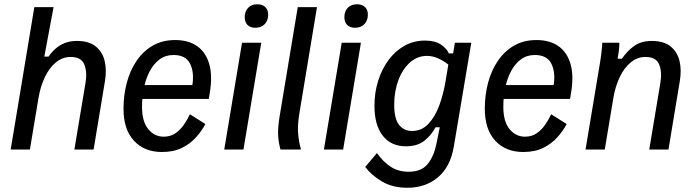

<svg xmlns="http://www.w3.org/2000/svg" viewBox="-20 -700 3257 899"><path d="M30 0 140.8 -666.7H230.8L187.5 -435H207.5Q221.7 -455.8 240 -472.1Q258.3 -488.3 282.9 -498.3Q307.5 -508.3 340 -508.3Q396.7 -508.3 428.3 -482.5Q460 -456.7 470 -414.6Q480 -372.5 471.7 -321.7L418.3 0H328.3L380 -310Q389.2 -361.7 375 -397.5Q360.8 -433.3 310.8 -433.3Q272.5 -433.3 241.7 -407.9Q210.8 -382.5 190 -338.8Q169.2 -295 160 -240L120 0Z M738.3 11.7Q655.8 11.7 607.1 -41.2Q558.3 -94.2 558.3 -190.8Q558.3 -255 573.8 -312.9Q589.2 -370.8 620 -415.8Q650.8 -460.8 695.8 -486.7Q740.8 -512.5 800 -512.5Q862.5 -512.5 903.3 -483.8Q944.2 -455 960 -399.2Q975.8 -343.3 961.7 -261.7L957.5 -236.7H630L640 -301.7H880.8Q890 -362.5 869.6 -402.5Q849.2 -442.5 792.5 -442.5Q755 -442.5 727.5 -422.1Q700 -401.7 681.7 -367.5Q663.3 -333.3 654.2 -290Q645 -246.7 645 -200Q645 -130.8 674.2 -95.4Q703.3 -60 746.7 -60Q778.3 -60 801.7 -76.2Q825 -92.5 841.7 -117.1Q858.3 -141.7 869.2 -165L941.7 -119.2Q925 -87.5 898.3 -57.5Q871.7 -27.5 832.5 -7.9Q793.3 11.7 738.3 11.7Z M1030 0 1113.3 -500H1203.3L1120 0ZM1175.8 -570Q1151.7 -570 1138.8 -583.3Q1125.8 -596.7 1125.8 -619.2Q1125.8 -646.7 1141.7 -663.3Q1157.5 -680 1185 -680Q1209.2 -680 1222.5 -666.7Q1235.8 -653.3 1235.8 -631.7Q1235.8 -604.2 1219.6 -587.1Q1203.3 -570 1175.8 -570Z M1293.3 0Q1285 -29.2 1282.5 -62.5Q1280 -95.8 1288.3 -149.2L1374.2 -666.7H1464.2L1380.8 -163.3Q1372.5 -109.2 1376.3 -70.4Q1380 -31.7 1388.3 -5V0Z M1496.7 0 1580 -500H1670L1586.7 0ZM1642.5 -570Q1618.3 -570 1605.4 -583.3Q1592.5 -596.7 1592.5 -619.2Q1592.5 -646.7 1608.3 -663.3Q1624.2 -680 1651.7 -680Q1675.8 -680 1689.2 -666.7Q1702.5 -653.3 1702.5 -631.7Q1702.5 -604.2 1686.3 -587.1Q1670 -570 1642.5 -570Z M1887.5 179.2Q1818.3 179.2 1768.8 150Q1719.2 120.8 1690 81.7L1745 16.7Q1774.2 58.3 1810 81.2Q1845.8 104.2 1893.3 104.2Q1953.3 104.2 1982.5 67.9Q2011.7 31.7 2023.3 -25.8L2039.2 -104.2H2019.2Q2000.8 -68.3 1967.9 -41.7Q1935 -15 1880.8 -15Q1810.8 -15 1772.1 -64.6Q1733.3 -114.2 1733.3 -205Q1733.3 -265.8 1750.4 -320.8Q1767.5 -375.8 1798.8 -418.3Q1830 -460.8 1873.3 -485.4Q1916.7 -510 1969.2 -510Q2015.8 -510 2043.3 -492.1Q2070.8 -474.2 2081.7 -450H2101.7L2110 -500H2186.7L2105 -14.2Q2089.2 80.8 2030.8 130Q1972.5 179.2 1887.5 179.2ZM1909.2 -86.7Q1954.2 -86.7 1985.4 -119.6Q2016.7 -152.5 2036.2 -205Q2055.8 -257.5 2065.8 -317.5L2079.2 -397.5Q2057.5 -415 2031.7 -426.7Q2005.8 -438.3 1979.2 -438.3Q1934.2 -438.3 1899.6 -407.5Q1865 -376.7 1845.4 -324.6Q1825.8 -272.5 1825.8 -210Q1825.8 -143.3 1848.8 -115Q1871.7 -86.7 1909.2 -86.7Z M2430 11.7Q2347.5 11.7 2298.8 -41.2Q2250 -94.2 2250 -190.8Q2250 -255 2265.4 -312.9Q2280.8 -370.8 2311.7 -415.8Q2342.5 -460.8 2387.5 -486.7Q2432.5 -512.5 2491.7 -512.5Q2554.2 -512.5 2595 -483.8Q2635.8 -455 2651.7 -399.2Q2667.5 -343.3 2653.3 -261.7L2649.2 -236.7H2321.7L2331.7 -301.7H2572.5Q2581.7 -362.5 2561.2 -402.5Q2540.8 -442.5 2484.2 -442.5Q2446.7 -442.5 2419.2 -422.1Q2391.7 -401.7 2373.3 -367.5Q2355 -333.3 2345.8 -290Q2336.7 -246.7 2336.7 -200Q2336.7 -130.8 2365.8 -95.4Q2395 -60 2438.3 -60Q2470 -60 2493.3 -76.2Q2516.7 -92.5 2533.3 -117.1Q2550 -141.7 2560.8 -165L2633.3 -119.2Q2616.7 -87.5 2590 -57.5Q2563.3 -27.5 2524.2 -7.9Q2485 11.7 2430 11.7Z M2721.7 0 2785 -380Q2791.7 -417.5 2795.8 -451.2Q2800 -485 2800 -500H2880Q2880 -484.2 2877.9 -465.4Q2875.8 -446.7 2871.7 -425H2891.7Q2918.3 -463.3 2950.8 -485.8Q2983.3 -508.3 3031.7 -508.3Q3088.3 -508.3 3120 -482.5Q3151.7 -456.7 3161.7 -414.6Q3171.7 -372.5 3163.3 -321.7L3110 0H3020L3071.7 -310Q3080.8 -361.7 3066.7 -397.5Q3052.5 -433.3 3002.5 -433.3Q2964.2 -433.3 2933.3 -407.9Q2902.5 -382.5 2881.7 -338.8Q2860.8 -295 2851.7 -240L2811.7 0Z"/></svg>

Font: Familjen Grotesk
Style: Italic
Weight: 400
Italic angle: -9.46201°
Designer: Anders Wikstroem, Jonas Baeckman, Matilda Gysing, Kristian Moeller
Foundry: Familjen STHLM AB
Version: Version 2.000